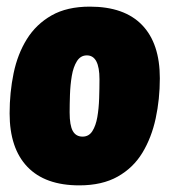

<svg xmlns="http://www.w3.org/2000/svg" viewBox="-20 -551 510 579"><path d="M219 8Q116 8 62.5 -48Q9 -104 9 -209Q9 -272 21 -330Q33 -388 61 -433Q89 -478 135.5 -504.5Q182 -531 251 -531Q355 -531 408.5 -475.5Q462 -420 462 -315Q462 -252 449.5 -194Q437 -136 409.5 -90.5Q382 -45 335 -18.5Q288 8 219 8ZM229 -139Q248 -139 258.5 -155.5Q269 -172 273.5 -198Q278 -224 279 -254.5Q280 -285 280 -312Q280 -384 242 -384Q223 -384 212 -366.5Q201 -349 196.5 -322Q192 -295 191 -265.5Q190 -236 190 -212Q190 -173 199.5 -156Q209 -139 229 -139Z"/></svg>

Font: Asap Condensed Condensed Black
Style: Italic
Weight: 900
Width: 3
Italic angle: -6°
Designer: Pablo Cosgaya
Foundry: Omnibus-Type
Version: Version 3.001; ttfautohint (v1.8.4.7-5d5b)